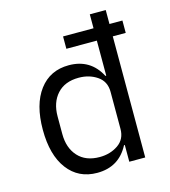

<svg xmlns="http://www.w3.org/2000/svg" viewBox="-112 -829 823 931"><g transform="rotate(-15 300.0 -364.0)"><path d="M425 -84H421Q371 12 262 12Q168 12 114 -59.5Q60 -131 60 -258Q60 -385 114 -456.5Q168 -528 262 -528Q371 -528 421 -432H425V-608H272V-670H425V-740H505V-670H570V-608H505V0H425ZM293 -59Q346 -59 385.5 -86Q425 -113 425 -165V-351Q425 -403 385.5 -430Q346 -457 293 -457Q223 -457 184.5 -414.5Q146 -372 146 -302V-214Q146 -144 184.5 -101.5Q223 -59 293 -59Z"/></g></svg>

Font: Lilex Nerd Font
Style: Regular
Weight: 400
Designer: Mike Abbink, Paul van der Laan, Pieter van Rosmalen, Mikhael Khrustik
Foundry: Mikhael Khrustik
Version: Version 2.400; ttfautohint (v1.8.4.7-5d5b);Nerd Fonts 3.3.0